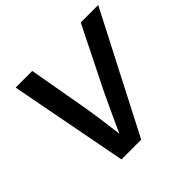

<svg xmlns="http://www.w3.org/2000/svg" viewBox="-174 -920 1112 1112"><g transform="rotate(-45 382.0 -364.0)"><path d="M226.6 0 87.4 -727.5H223.6L291 -346.2Q300.3 -289.1 309.8 -217.5Q319.3 -146 331.1 -54.7H296.4Q337.9 -146 370.8 -218Q403.8 -290 430.7 -346.2L620.6 -727.5H763.7L388.2 0Z"/></g></svg>

Font: Inter 28pt SemiBold
Style: Italic
Weight: 600
Italic angle: -9.3988°
Designer: Rasmus Andersson
Foundry: rsms
Version: Version 4.001;git-66647c0bb